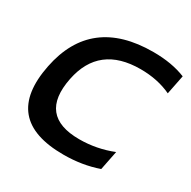

<svg xmlns="http://www.w3.org/2000/svg" viewBox="-158 -856 1010 1015"><g transform="rotate(30 347.0 -349.0)"><path d="M566.4 -29.3Q469.2 4.9 354.5 4.9Q-21.5 4.9 51.3 -358.9Q120.1 -703.1 496.1 -703.1Q610.8 -703.1 694.3 -668.9L670.9 -551.8Q588.4 -590.8 483.4 -590.8Q231.9 -590.8 185.5 -358.9Q135.3 -107.4 386.7 -107.4Q491.7 -107.4 589.8 -146.5Z"/></g></svg>

Font: Sansation
Style: Bold Italic
Weight: 700
Designer: Bernd Montag
Version: Version 1.301